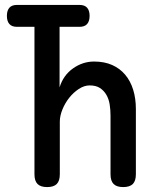

<svg xmlns="http://www.w3.org/2000/svg" viewBox="-20 -750 640 780"><path d="M49 -641Q28 -641 18 -652.5Q8 -664 8 -685.5Q8 -707 18 -718.5Q28 -730 49 -730H303Q324 -730 334 -718.5Q344 -707 344 -685.5Q344 -664 334 -652.5Q324 -641 303 -641H222V-395Q237 -444 276.5 -472Q316 -500 362 -500Q404 -500 435.5 -486Q467 -472 488.5 -446.5Q510 -421 521 -385.5Q532 -350 532 -307V-42Q532 -15 519.5 -2.5Q507 10 480.5 10Q454 10 441.5 -2.5Q429 -15 429 -42V-280Q429 -304 425.5 -326Q422 -348 412 -365Q402 -382 386 -392.5Q370 -403 344 -403Q322 -403 300 -388.5Q278 -374 261 -352.5Q244 -331 233.5 -305Q223 -279 223 -256V-42Q223 -15 210.5 -2.5Q198 10 171.5 10Q145 10 132.5 -2.5Q120 -15 120 -42V-641Z"/></svg>

Font: Maple Mono NL Medium
Style: Regular
Weight: 500
Monospace: yes
Designer: subframe7536
Version: Version 7.000